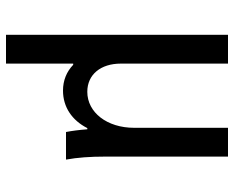

<svg xmlns="http://www.w3.org/2000/svg" viewBox="-90 -490 780 640"><g transform="rotate(90 300.0 -170.0)"><path d="M96 200H192V-24H196C219 -2 248 10 282 10C337 10 381 -20 407 -71H411C413 -44 416 -21 420 0H512C505 -38 502 -81 502 -130V-540H406V-227C406 -137 355 -71 286 -71C229 -71 192 -115 192 -183V-540H96Z"/></g></svg>

Font: CommitMono
Style: 500Regular
Weight: 500
Monospace: yes
Designer: Eigil Nikolajsen
Foundry: Eigil Nikolajsen
Version: Version 1.143